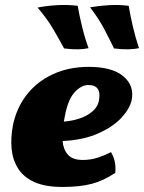

<svg xmlns="http://www.w3.org/2000/svg" viewBox="-20 -732 571 761"><path d="M227 9Q159 9 116 -10.5Q73 -30 51.5 -64.5Q30 -99 26 -142.5Q22 -186 31 -234Q45 -304 86 -356.5Q127 -409 190 -438Q253 -467 332 -467Q424 -467 468.5 -430Q513 -393 502 -336Q495 -302 462 -266Q429 -230 370 -203.5Q311 -177 228 -173Q231 -139 249.5 -118.5Q268 -98 308 -98Q341 -98 370 -108Q399 -118 420 -129Q431 -110 435 -91Q439 -72 437 -47Q391 -16 344 -3.5Q297 9 227 9ZM237 -271Q235 -260 233 -250Q291 -255 328.5 -277.5Q366 -300 372 -333Q384 -395 330 -395Q302 -395 275.5 -366Q249 -337 237 -271ZM432 -540Q412 -581 392 -619Q372 -657 337 -703Q371 -709 411 -711.5Q451 -714 490 -709Q496 -673 506.5 -627.5Q517 -582 531 -541Q512 -537 488 -536.5Q464 -536 432 -540ZM234 -540Q212 -581 189.5 -619Q167 -657 129 -702Q164 -709 205.5 -711.5Q247 -714 288 -709Q294 -673 305 -627.5Q316 -582 331 -541Q312 -537 289 -536.5Q266 -536 234 -540Z"/></svg>

Font: Vollkorn Black
Style: Italic
Weight: 900
Italic angle: -11°
Designer: Friedrich Althausen
Foundry: Friedrich Althausen
Version: Version 5.000; ttfautohint (v1.8.3)